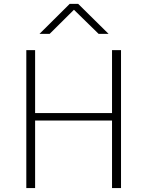

<svg xmlns="http://www.w3.org/2000/svg" viewBox="-20 -960 751 980"><path d="M114.3 0V-704.1H159.2V-382.8H551.8V-704.1H597.7V0H551.8V-344.7H159.2V0ZM181.6 -787.1 335.9 -940.4H378.9L534.2 -787.1H483.4L357.4 -910.2L233.4 -787.1Z"/></svg>

Font: Gothic A1 ExtraLight
Style: Regular
Weight: 275
Designer: HanYang I&C Co.,Ltd.
Foundry: HanYang I&C Co.,Ltd.
Version: Version 2.50